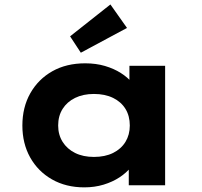

<svg xmlns="http://www.w3.org/2000/svg" viewBox="-20 -823 896 853"><path d="M354.5 9.4Q273 9.4 210.8 -26.1Q148.7 -61.6 114 -123.6Q79.4 -185.6 79.4 -265.3Q79.4 -346.4 114.7 -408.8Q150 -471.2 212.5 -506.5Q274.9 -541.7 358.5 -541.7Q406.2 -541.7 446.4 -529.9Q486.5 -518 517 -498.5Q547.6 -479.1 567.5 -454.9Q587.3 -430.6 592.4 -407.1L555 -405.1V-530.7H713.6V0H552.1V-139.4L586.2 -132.1Q581.9 -106 562 -80.8Q542.1 -55.6 511.1 -35.2Q480.2 -14.9 440.3 -2.7Q400.4 9.4 354.5 9.4ZM397.3 -125.8Q446.6 -125.8 482.4 -143.5Q518.2 -161.3 537.5 -192.9Q556.7 -224.5 556.7 -265.3Q556.7 -307.7 537.5 -339.1Q518.2 -370.5 482.4 -388Q446.6 -405.6 397.3 -405.6Q349.1 -405.6 313.5 -388Q277.9 -370.5 258.1 -339.1Q238.4 -307.7 238.4 -265.3Q238.4 -224.5 258.1 -192.9Q277.9 -161.3 313.5 -143.5Q349.1 -125.8 397.3 -125.8ZM339.1 -588.8 291.4 -661.6 470.5 -803.2 544.2 -698.9Z"/></svg>

Font: Lexend Giga
Style: Regular
Weight: 400
Designer: Bonnie Shaver-Troup, Thomas Jockin
Foundry: Lexend
Version: Version 1.007